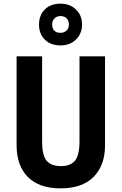

<svg xmlns="http://www.w3.org/2000/svg" viewBox="-20 -1023 667 1053"><path d="M556 -226Q556 -117 494 -53.5Q432 10 312 10Q195 10 133 -52Q71 -114 71 -228V-714H211V-248Q211 -168 237 -140Q263 -112 314 -112Q367 -112 391.5 -142Q416 -172 416 -249V-714H556ZM312 -774Q258 -774 226 -805.5Q194 -837 194 -888Q194 -940 226 -971.5Q258 -1003 312 -1003Q363 -1003 396.5 -971Q430 -939 430 -889Q430 -839 397 -806.5Q364 -774 312 -774ZM312 -843Q332 -843 345 -855.5Q358 -868 358 -889Q358 -909 345.5 -922Q333 -935 312 -935Q292 -935 279 -922Q266 -909 266 -889Q266 -868 277.5 -855.5Q289 -843 312 -843Z"/></svg>

Font: Noto Sans Tamil Condensed
Style: Bold
Weight: 700
Width: 3
Designer: Jelle Bosma - Monotype Design Team
Foundry: Monotype Imaging Inc.
Version: Version 2.004; ttfautohint (v1.8.4.7-5d5b)